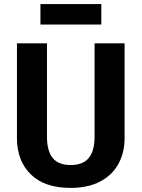

<svg xmlns="http://www.w3.org/2000/svg" viewBox="-20 -904 694 940"><path d="M178 -784V-884H476V-784ZM590 -228Q590 -157 560 -102Q530 -47 470.5 -15.5Q411 16 326 16Q198 16 130.5 -50.5Q63 -117 63 -228V-692H210V-235Q210 -165 238 -130.5Q266 -96 326 -96Q386 -96 414.5 -130.5Q443 -165 443 -235V-692H590Z"/></svg>

Font: Wolseley Sans SemiBold
Style: Regular
Weight: 600
Designer: Carrois Corporate & Edenspiekermann AG
Foundry: Carrois Corporate GbR & Edenspiekermann AG
Version: Version 4.202